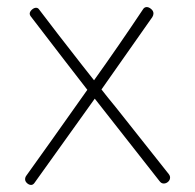

<svg xmlns="http://www.w3.org/2000/svg" viewBox="-20 -525 551 543"><path d="M461 -23Q461 -16 455.5 -11Q450 -6 443 -6Q436 -6 431 -13L248 -246L77 -7Q73 -2 68 -2Q62 -2 56.5 -7Q51 -12 51 -18Q51 -24 55 -29L125 -127L227 -271L162 -355L66 -480Q64 -484 64 -486Q64 -492 70 -497.5Q76 -503 82 -503Q87 -503 90 -499Q136 -438 212 -341Q249 -294 246 -298Q316 -396 384 -498Q388 -505 395 -505Q401 -505 407.5 -499.5Q414 -494 414 -487Q414 -482 411 -477L267 -272Q280 -255 308 -221L457 -33Q461 -28 461 -23Z"/></svg>

Font: Mali ExtraLight
Style: Regular
Weight: 275
Version: Version 1.000; ttfautohint (v1.6)